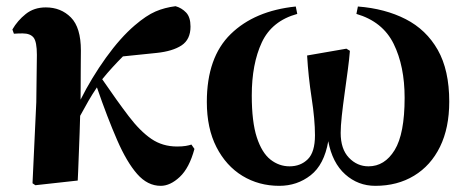

<svg xmlns="http://www.w3.org/2000/svg" viewBox="-20 -583 1509 620"><path d="M598.1 -116.2 607.9 -102.1Q591.3 -40.5 560.5 -11.7Q529.8 17.1 499 17.1Q456.5 17.1 422.9 -21.2Q389.2 -59.6 358.2 -130.9Q327.1 -202.1 293 -300.8Q277.8 -278.3 265.6 -257.1Q253.4 -235.8 238.8 -209Q238.3 -186.5 237.1 -153.6Q235.8 -120.6 234.6 -87.6Q233.4 -54.7 232.4 -30.3Q231.4 -5.9 231 0L94.2 15.1L85 8.8L97.2 -252.9L99.1 -405.8Q99.1 -448.2 88.4 -461.7Q77.6 -475.1 53.2 -475.1Q49.8 -475.1 38.8 -474.9Q27.8 -474.6 24.9 -474.1L20 -487.8Q36.6 -516.6 63.2 -537.8Q89.8 -559.1 127.9 -559.1Q176.8 -559.1 209 -526.6Q241.2 -494.1 241.2 -419.9Q241.2 -414.6 241 -396Q240.7 -377.4 240.7 -352.8Q240.7 -328.1 240.5 -303.5Q240.2 -278.8 240.2 -261.2Q275.4 -331.5 322 -396.5Q368.7 -461.4 415 -501Q452.6 -533.2 482.2 -545.9Q511.7 -558.6 546.9 -563Q566.4 -557.6 580.8 -542.7Q595.2 -527.8 595.2 -497.1Q595.2 -455.6 566.4 -436.5Q537.6 -417.5 485.8 -412.1L377 -400.9Q360.4 -384.3 343.8 -366.2Q327.1 -348.1 310.1 -327.1Q358.9 -255.9 395.8 -207.5Q432.6 -159.2 468.8 -134.5Q504.9 -109.9 551.8 -109.9Q568.4 -109.9 579.8 -111.8Q591.3 -113.8 598.1 -116.2Z M1130.9 -538.1 1135.7 -562Q1223.6 -555.2 1290 -521.2Q1356.4 -487.3 1393.6 -421.9Q1430.7 -356.4 1430.7 -254.9Q1430.7 -169.9 1400.9 -109.1Q1371.1 -48.3 1317.1 -15.6Q1263.2 17.1 1191.9 17.1Q1136.2 17.1 1094.7 -20Q1053.2 -57.1 1040 -127Q1026.9 -51.3 983.2 -17.1Q939.5 17.1 881.8 17.1Q815.9 17.1 762.9 -15.1Q710 -47.4 679 -107.9Q647.9 -168.5 647.9 -253.9Q647.9 -397.9 725.1 -473.1Q802.2 -548.3 935.1 -562L939.9 -538.1Q857.9 -515.6 825.4 -446Q793 -376.5 793 -274.9Q793 -189.5 809.3 -139.4Q825.7 -89.4 853.5 -67.6Q881.3 -45.9 915 -45.9Q950.7 -45.9 973.9 -68.8Q997.1 -91.8 997.1 -146Q997.1 -196.8 986.3 -266.4Q975.6 -335.9 971.7 -403.8L1098.6 -425.8L1109.9 -418.9Q1107.9 -392.6 1103 -356.2Q1098.1 -319.8 1092.8 -281.2Q1087.4 -242.7 1083.7 -208.7Q1080.1 -174.8 1080.1 -153.8Q1080.1 -101.6 1106.7 -73.7Q1133.3 -45.9 1169.9 -45.9Q1222.2 -45.9 1254.4 -98.4Q1286.6 -150.9 1286.6 -267.1Q1286.6 -369.6 1251.2 -441.4Q1215.8 -513.2 1130.9 -538.1Z"/></svg>

Font: Source Han Serif JP Heavy
Style: Regular
Weight: 900
Designer: Ryoko NISHIZUKA  (kana & ideographs); Frank Grießhammer (Latin, Greek & Cyrillic); Wenlong ZHANG  (bopomofo); Sandoll Co
Foundry: Adobe Systems Incorporated
Version: Version 1.001;PS 1.001;hotconv 16.6.54;makeotf.lib2.5.65590